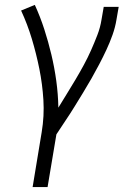

<svg xmlns="http://www.w3.org/2000/svg" viewBox="-20 -548 540 783"><path d="M113 215 150 -9Q161 -75 157 -140Q153 -205 140.5 -267Q128 -329 110 -389Q92 -449 66 -505L122 -528Q144 -480 160.5 -429Q177 -378 189.5 -325.5Q202 -273 209.5 -218.5Q217 -164 218 -109Q235 -137 253 -166Q271 -195 288.5 -224.5Q306 -254 322 -283.5Q338 -313 351.5 -343.5Q365 -374 377 -405Q389 -436 394 -468L403 -520H464L455 -468Q450 -437 439 -406Q428 -375 414 -345Q400 -315 384.5 -285.5Q369 -256 352.5 -227Q336 -198 318.5 -169.5Q301 -141 283.5 -112.5Q266 -84 247 -56Q228 -28 210 0L174 215Z"/></svg>

Font: Iosevka Term Curly Lt Obl
Style: Regular
Weight: 300
Italic angle: -9°
Designer: Belleve Invis
Foundry: Belleve Invis
Version: Version 32.3.0